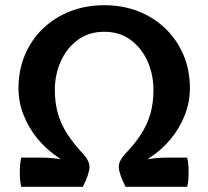

<svg xmlns="http://www.w3.org/2000/svg" viewBox="-20 -717 800 737"><path d="M302 -123Q323.5 -99 323.5 -76Q323.5 -64 317 -44.2Q310.5 -24.5 298 0Q287 -30.5 264.2 -59Q241.5 -87.5 201 -114.5Q158.5 -143 124.5 -184Q90.5 -225 70.8 -274.8Q51 -324.5 51 -378.5Q51 -448.5 76 -507Q101 -565.5 145.5 -608Q190 -650.5 250 -673.8Q310 -697 380 -697Q451 -697 511 -673.5Q571 -650 615.5 -606.8Q660 -563.5 684.5 -505.5Q709 -447.5 709 -378.5Q709 -324.5 689.2 -274.8Q669.5 -225 635.8 -184Q602 -143 559 -114.5Q518.5 -87.5 495.8 -59Q473 -30.5 462 0Q449.5 -24.5 442.8 -44.2Q436 -64 436 -76Q436 -99 457.5 -123Q497.5 -164.5 522 -202.8Q546.5 -241 557.8 -282Q569 -323 569 -372Q569 -430 546.8 -480.8Q524.5 -531.5 482.2 -563.2Q440 -595 380 -595Q320 -595 277.8 -563.2Q235.5 -531.5 213 -480.8Q190.5 -430 190.5 -372Q190.5 -323 202 -282Q213.5 -241 238.2 -202.8Q263 -164.5 302 -123ZM462 0 468.5 -94Q505.5 -98.5 544 -105.2Q582.5 -112 620 -112H698.5Q701.5 -99.5 702.8 -84.8Q704 -70 704 -55Q704 -40.5 702.8 -26.2Q701.5 -12 698.5 0ZM61.5 0Q58.5 -12 57.2 -26.2Q56 -40.5 56 -55Q56 -70 57.2 -84.8Q58.5 -99.5 61.5 -112H139.5Q177.5 -112 215.8 -105.2Q254 -98.5 291.5 -94L298 0Z"/></svg>

Font: Signika SemiBold
Style: Regular
Weight: 600
Designer: Anna Giedry
Foundry: Anna Giedry
Version: Version 2.001